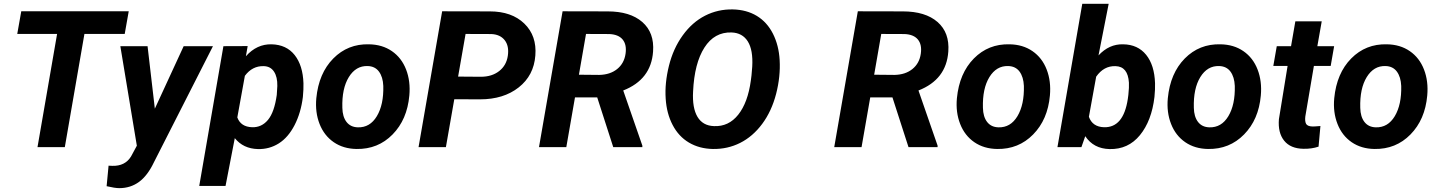

<svg xmlns="http://www.w3.org/2000/svg" viewBox="-20 -770 7529 1005"><path d="M632.8 -592.3H421.9L319.3 0H176.3L278.8 -592.3H70.3L91.3 -710.9H653.8Z M790.5 -201.2 941.4 -528.3H1094.7L785.6 79.6Q752.4 149.4 707.8 182.1Q663.1 214.8 604.5 214.8Q581.5 214.8 538.1 204.6L548.3 97.2L567.4 98.1Q634.8 100.1 666 48.8L696.3 -7.3L609.9 -528.3H752.4Z M1565.4 -262.7Q1555.2 -179.7 1522 -115.2Q1488.8 -50.8 1439.5 -19.5Q1390.1 11.7 1330.1 10.3Q1253.4 8.3 1209 -46.9L1160.6 203.1H1022.9L1149.4 -528.3L1276.4 -528.8L1267.1 -475.6Q1324.2 -540 1401.9 -538.1Q1479.5 -536.1 1522.5 -481.7Q1565.4 -427.2 1568.4 -334Q1569.3 -303.7 1565.4 -262.7ZM1428.7 -272.9 1431.6 -319.8Q1432.6 -367.2 1414.3 -395Q1396 -422.9 1360.8 -423.8Q1300.8 -425.8 1261.7 -373L1222.2 -155.3Q1240.2 -106 1299.8 -104Q1349.6 -102.5 1382.8 -142.6Q1416 -182.6 1428.7 -272.9Z M1911.1 -538.1Q1981 -537.1 2031.5 -502.2Q2082 -467.3 2105.7 -406Q2129.4 -344.7 2122.6 -270Q2111.3 -144 2034.9 -66.2Q1958.5 11.7 1846.2 9.8Q1777.3 8.8 1727.1 -25.6Q1676.8 -60.1 1652.8 -121.1Q1628.9 -182.1 1635.7 -255.9Q1648.4 -386.7 1724.6 -463.9Q1800.8 -541 1911.1 -538.1ZM1772 -205.6Q1772.9 -158.7 1793.9 -131.6Q1814.9 -104.5 1853 -103.5Q1916.5 -101.6 1952.6 -161.9Q1988.8 -222.2 1986.3 -320.3Q1984.4 -367.2 1963.6 -395.3Q1942.9 -423.3 1904.3 -424.3Q1842.8 -426.3 1805.9 -366.5Q1769 -306.6 1772 -205.6Z M2357.9 -250.5 2314 0H2170.9L2294.4 -710.9L2543.5 -710.4Q2658.7 -710.4 2724.6 -646.5Q2790.5 -582.5 2782.2 -479.5Q2774.4 -375 2695.1 -312.5Q2615.7 -250 2492.7 -250ZM2377.9 -369.1 2497.1 -368.2Q2554.7 -368.2 2592.8 -397.9Q2630.9 -427.7 2638.2 -478.5Q2645.5 -529.3 2621.8 -559.6Q2598.1 -589.8 2551.8 -591.8L2417 -592.3Z M3106 -260.3H2989.7L2944.3 0H2801.3L2924.8 -710.9L3160.2 -710.4Q3278.3 -710.4 3342 -654.8Q3405.8 -599.1 3398.4 -500Q3388.2 -353.5 3242.2 -296.4L3342.3 -7.8V0H3189.9ZM3010.3 -378.9 3116.7 -377.9Q3173.3 -378.9 3210.2 -408.4Q3247.1 -438 3254.4 -488.8Q3261.2 -536.1 3239.3 -563Q3217.3 -589.8 3169.4 -591.8L3047.4 -592.3Z M3710.9 9.8Q3640.1 8.3 3586.2 -23.7Q3532.2 -55.7 3500.7 -116Q3469.2 -176.3 3464.4 -254.4Q3459 -334.5 3481.4 -425.3Q3503.9 -516.1 3553.7 -585Q3603.5 -653.8 3670.7 -688Q3737.8 -722.2 3815.9 -720.7Q3887.7 -719.2 3941.4 -686.8Q3995.1 -654.3 4025.9 -593.5Q4056.6 -532.7 4061 -455.6Q4065.9 -369.6 4042.5 -278.8Q4019 -188 3969.7 -121.6Q3920.4 -55.2 3854.2 -22Q3788.1 11.2 3710.9 9.8ZM3913.6 -375 3917.5 -421.4Q3922.4 -508.3 3894.3 -553.2Q3866.2 -598.1 3809.1 -600.1Q3719.7 -603 3667.2 -521Q3614.7 -439 3607.9 -291.5Q3603 -205.1 3630.9 -158.4Q3658.7 -111.8 3717.3 -109.9Q3793.9 -106.4 3844.2 -169.7Q3894.5 -232.9 3910.2 -348.6Z M4651.4 -260.3H4535.2L4489.7 0H4346.7L4470.2 -710.9L4705.6 -710.4Q4823.7 -710.4 4887.5 -654.8Q4951.2 -599.1 4943.8 -500Q4933.6 -353.5 4787.6 -296.4L4887.7 -7.8V0H4735.4ZM4555.7 -378.9 4662.1 -377.9Q4718.8 -378.9 4755.6 -408.4Q4792.5 -438 4799.8 -488.8Q4806.6 -536.1 4784.7 -563Q4762.7 -589.8 4714.8 -591.8L4592.8 -592.3Z M5264.2 -538.1Q5334 -537.1 5384.5 -502.2Q5435.1 -467.3 5458.7 -406Q5482.4 -344.7 5475.6 -270Q5464.4 -144 5387.9 -66.2Q5311.5 11.7 5199.2 9.8Q5130.4 8.8 5080.1 -25.6Q5029.8 -60.1 5005.9 -121.1Q4981.9 -182.1 4988.8 -255.9Q5001.5 -386.7 5077.6 -463.9Q5153.8 -541 5264.2 -538.1ZM5125 -205.6Q5126 -158.7 5147 -131.6Q5168 -104.5 5206.1 -103.5Q5269.5 -101.6 5305.7 -161.9Q5341.8 -222.2 5339.4 -320.3Q5337.4 -367.2 5316.7 -395.3Q5295.9 -423.3 5257.3 -424.3Q5195.8 -426.3 5158.9 -366.5Q5122.1 -306.6 5125 -205.6Z M6022.9 -262.7Q6008.3 -137.7 5946.8 -62.5Q5885.3 12.7 5787.6 10.3Q5704.1 8.3 5660.6 -57.1L5640.6 0H5515.1L5645 -750H5783.2L5730 -480Q5785.6 -540 5858.9 -538.1Q5935.5 -537.1 5979.2 -483.2Q6022.9 -429.2 6025.9 -334Q6026.9 -303.7 6022.9 -262.7ZM5886.2 -272.9Q5890.6 -314.5 5889.2 -337.4Q5883.8 -422.4 5818.8 -423.8Q5757.8 -425.8 5717.8 -368.7L5679.7 -158.7Q5698.2 -106 5758.8 -104Q5860.4 -101.1 5883.3 -251.5Z M6368.2 -538.1Q6438 -537.1 6488.5 -502.2Q6539.1 -467.3 6562.7 -406Q6586.4 -344.7 6579.6 -270Q6568.4 -144 6491.9 -66.2Q6415.5 11.7 6303.2 9.8Q6234.4 8.8 6184.1 -25.6Q6133.8 -60.1 6109.9 -121.1Q6085.9 -182.1 6092.8 -255.9Q6105.5 -386.7 6181.6 -463.9Q6257.8 -541 6368.2 -538.1ZM6229 -205.6Q6230 -158.7 6251 -131.6Q6272 -104.5 6310.1 -103.5Q6373.5 -101.6 6409.7 -161.9Q6445.8 -222.2 6443.4 -320.3Q6441.4 -367.2 6420.7 -395.3Q6399.9 -423.3 6361.3 -424.3Q6299.8 -426.3 6262.9 -366.5Q6226.1 -306.6 6229 -205.6Z M6898.4 -658.2 6875.5 -528.3H6963.4L6945.3 -424.8H6857.4L6812.5 -160.2Q6809.6 -135.3 6816.4 -122.1Q6823.2 -108.9 6849.6 -107.9Q6857.4 -107.4 6891.6 -110.4L6881.8 -2.4Q6845.2 9.8 6802.7 8.8Q6734.9 7.8 6701.7 -33.7Q6668.5 -75.2 6674.3 -146L6719.7 -424.8H6645L6663.1 -528.3H6737.8L6760.3 -658.2Z M7239.3 -538.1Q7309.1 -537.1 7359.6 -502.2Q7410.2 -467.3 7433.8 -406Q7457.5 -344.7 7450.7 -270Q7439.5 -144 7363 -66.2Q7286.6 11.7 7174.3 9.8Q7105.5 8.8 7055.2 -25.6Q7004.9 -60.1 6981 -121.1Q6957 -182.1 6963.9 -255.9Q6976.6 -386.7 7052.7 -463.9Q7128.9 -541 7239.3 -538.1ZM7100.1 -205.6Q7101.1 -158.7 7122.1 -131.6Q7143.1 -104.5 7181.2 -103.5Q7244.6 -101.6 7280.8 -161.9Q7316.9 -222.2 7314.5 -320.3Q7312.5 -367.2 7291.7 -395.3Q7271 -423.3 7232.4 -424.3Q7170.9 -426.3 7134 -366.5Q7097.2 -306.6 7100.1 -205.6Z"/></svg>

Font: TypoPRO Roboto
Style: Bold Italic
Weight: 700
Italic angle: -12°
Designer: Google
Version: Version 2.136; 2016